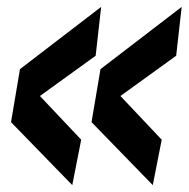

<svg xmlns="http://www.w3.org/2000/svg" viewBox="-20 -550 548 558"><path d="M190 -12 12 -195 38 -349 274 -530 258 -388 96 -271 216 -144ZM424 -12 246 -195 272 -349 508 -530 492 -388 330 -271 450 -144Z"/></svg>

Font: Georama ExtraCondensed Thin SemiBold
Style: Italic
Weight: 600
Italic angle: -9°
Version: Version 1.001